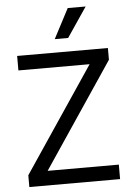

<svg xmlns="http://www.w3.org/2000/svg" viewBox="-61 -985 718 1031"><g transform="rotate(-5 297.5 -469.5)"><path d="M54.7 -63.5 434.6 -628.9H50.8V-707H540V-643.6L160.2 -78.1H543.9V0H54.7ZM343.8 -939.5H440.4L332 -779.3H259.8Z"/></g></svg>

Font: Pretendard Std
Style: Regular
Weight: 400
Designer: Base glyphs from Inter by Rasmus Andersson; Hangeul glyphs from Noto Sans CJK(Source Han Sans) by Jang Soo-young and Kan
Foundry: Kil Hyung-jin
Version: Version 1.309